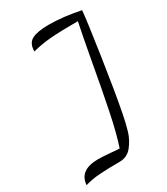

<svg xmlns="http://www.w3.org/2000/svg" viewBox="-199 -809 855 985"><g transform="rotate(-30 228.5 -317.0)"><path d="M132 2Q152 2 204 6Q219 8 255 10Q279 -60 303.5 -179Q328 -298 357 -461Q383 -603 396 -663Q294 -663 236 -658.5Q178 -654 125 -640Q125 -688 157 -705Q189 -722 256 -722Q341 -722 443 -701Q438 -643 409 -448.5Q380 -254 357 -136Q347 -84 334.5 -42.5Q322 -1 294 34Q266 69 221 69Q149 69 101 72.5Q53 76 14 88Q20 2 132 2Z"/></g></svg>

Font: Dancing Script
Style: Bold
Weight: 700
Designer: Pablo Impallari
Foundry: Pablo Impallari
Version: Version 2.000